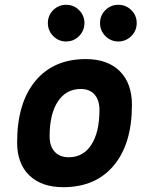

<svg xmlns="http://www.w3.org/2000/svg" viewBox="-20 -775 626 805"><path d="M245.1 9.8Q153.8 9.8 102.8 -39.8Q51.8 -89.4 51.8 -177.7Q51.8 -342.8 127.9 -435.1Q204.1 -527.3 339.8 -527.3Q431.2 -527.3 482.2 -476.6Q533.2 -425.8 533.2 -335Q533.2 -172.4 457.1 -81.3Q381.1 9.8 245.1 9.8ZM268.5 -115.7Q329.1 -115.7 363 -168.2Q397 -220.7 397 -314Q397 -355.2 376.5 -378.5Q356.1 -401.9 318.8 -401.9Q257.2 -401.9 222.6 -349.5Q188 -297.1 188 -203.6Q188 -162.1 209.2 -138.9Q230.4 -115.7 268.5 -115.7ZM475.9 -601.1Q444.5 -601.1 421.9 -623.8Q399.4 -646.6 399.4 -678.2Q399.4 -710.4 421.9 -732.7Q444.5 -754.9 475.9 -754.9Q507.8 -754.9 530.5 -732.6Q553.2 -710.3 553.2 -678.2Q553.2 -646.6 530.5 -623.8Q507.8 -601.1 475.9 -601.1ZM257.1 -601.1Q225.6 -601.1 203.1 -623.8Q180.7 -646.6 180.7 -678.2Q180.7 -710.4 203.2 -732.7Q225.7 -754.9 257.1 -754.9Q289.1 -754.9 311.5 -732.6Q334 -710.3 334 -678.2Q334 -646.6 311.6 -623.8Q289.2 -601.1 257.1 -601.1Z"/></svg>

Font: Cascadia Mono NF
Style: Italic
Weight: 400
Italic angle: -10°
Monospace: yes
Designer: Aaron Bell
Foundry: Saja Typeworks
Version: Version 2404.023